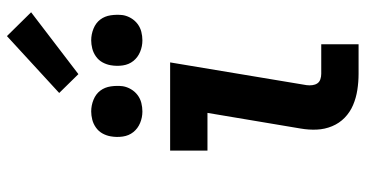

<svg xmlns="http://www.w3.org/2000/svg" viewBox="-264 -764 1029 540"><g transform="rotate(-90 250.0 -494.5)"><path d="M312 0Q289 0 266.5 -3.5Q244 -7 224 -15.5Q204 -24 188.5 -39Q173 -54 164.5 -74.5Q156 -95 155 -117.5Q154 -140 158 -163L202 -425H96V-530H344L280 -146Q279 -138 280 -130Q281 -122 285 -116Q289 -110 296.5 -107.5Q304 -105 312 -105H395V0ZM406 -608Q389 -608 373.5 -614.5Q358 -621 348 -633.5Q338 -646 335.5 -663Q333 -680 336 -697Q338 -709 344 -720Q350 -731 360.5 -738.5Q371 -746 383 -749Q395 -752 406 -752Q423 -752 439 -745.5Q455 -739 464.5 -726.5Q474 -714 476.5 -697Q479 -680 477 -663Q475 -651 468.5 -640Q462 -629 452 -621.5Q442 -614 430 -611Q418 -608 406 -608ZM206 -608Q189 -608 173.5 -614.5Q158 -621 148 -633.5Q138 -646 135.5 -663Q133 -680 136 -697Q138 -709 144 -720Q150 -731 160.5 -738.5Q171 -746 183 -749Q195 -752 206 -752Q223 -752 239 -745.5Q255 -739 264.5 -726.5Q274 -714 276.5 -697Q279 -680 277 -663Q275 -651 268.5 -640Q262 -629 252 -621.5Q242 -614 230 -611Q218 -608 206 -608ZM311 -788 258 -842 418 -989 485 -921Z"/></g></svg>

Font: Iosevka Curly XBdObl
Style: Regular
Weight: 800
Italic angle: -9°
Monospace: yes
Designer: Belleve Invis
Foundry: Belleve Invis
Version: Version 11.1.0; ttfautohint (v1.8.3)